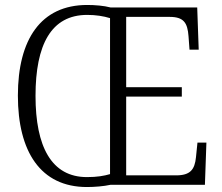

<svg xmlns="http://www.w3.org/2000/svg" viewBox="-20 -744 894 773"><path d="M330 9C360 9 398 6 425 0H805L811 -170H775L769 -111C764 -61 746 -38 689 -38H488V-355H712V-393H488V-676H663C720 -676 735 -652 739 -598L743 -544H780L774 -714H425C399 -721 362 -724 331 -724C145 -724 52 -586 52 -359C52 -134 143 9 330 9ZM330 -31C187 -31 123 -154 123 -358C123 -564 186 -684 331 -684C366 -684 397 -679 423 -671V-43C399 -36 371 -31 330 -31Z"/></svg>

Font: Noto Serif Khmer SemiCondensed Light
Style: Regular
Weight: 300
Width: 4
Designer: Danh Hong and the Monotype Design Team
Foundry: Monotype Imaging Inc.
Version: Version 2.004